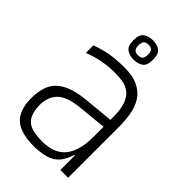

<svg xmlns="http://www.w3.org/2000/svg" viewBox="-258 -948 1049 1049"><g transform="rotate(45 266.5 -424.0)"><path d="M415 0V-307Q415 -313 415 -328Q415 -343 415 -360Q415 -377 415 -390.5Q415 -404 415 -405Q415 -466 402 -503Q389 -540 366 -558Q343 -576 314 -581.5Q285 -587 253 -587Q202 -587 154.5 -578Q107 -569 61 -551V-609Q112 -628 156 -635.5Q200 -643 255 -644Q327 -646 371 -625Q415 -604 437.5 -568Q460 -532 467.5 -486.5Q475 -441 475 -394V0ZM231 11Q161 12 116.5 -4.5Q72 -21 50 -57Q28 -93 25 -146Q22 -214 41 -261Q60 -308 110 -335.5Q160 -363 247 -371L435 -389V-336L253 -318Q156 -309 118 -268.5Q80 -228 84 -159Q87 -111 105 -84.5Q123 -58 157.5 -48.5Q192 -39 242 -40Q281 -41 312.5 -52.5Q344 -64 366.5 -88.5Q389 -113 402 -154.5Q415 -196 415 -257L433 -113H411Q396 -64 371.5 -37.5Q347 -11 312 -1Q277 9 231 11ZM271 -709Q239 -709 217.5 -724.5Q196 -740 196 -782V-787Q196 -828 217.5 -843.5Q239 -859 271 -859Q305 -859 326 -844Q347 -829 347 -787V-782Q347 -740 326 -724.5Q305 -709 271 -709ZM271 -743Q291 -743 299.5 -752Q308 -761 308 -783V-784Q308 -806 299.5 -815.5Q291 -825 271 -825Q252 -825 243.5 -815Q235 -805 235 -784V-783Q235 -762 243.5 -752.5Q252 -743 271 -743Z"/></g></svg>

Font: Matangi Light
Style: Regular
Weight: 400
Version: Version 3.002